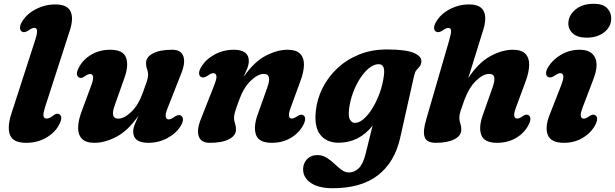

<svg xmlns="http://www.w3.org/2000/svg" viewBox="-20 -743 3258 1017"><path d="M350.5 -583.5 220 -179.5Q207.5 -141 210.5 -128Q213.5 -115 227 -115Q243.5 -115 264.5 -133Q281.5 -145.5 294.5 -137.5Q314.5 -125 295 -86Q274 -43 226.8 -14.8Q179.5 13.5 118.5 13.5Q49.5 13.5 33.2 -27.5Q17 -68.5 40 -140L165.5 -528Q178 -566.5 176.2 -581Q174.5 -595.5 161 -595.5Q150 -595.5 130.5 -581.5Q109.5 -567.5 96 -575.5Q86.5 -581 86 -595Q85.5 -609 96.5 -627.5Q120.5 -668.5 169.2 -694Q218 -719.5 273.5 -719.5Q335 -719.5 353 -684Q371 -648.5 350.5 -583.5Z M939 -130.5Q948.5 -125 949 -110.8Q949.5 -96.5 938.5 -78Q914 -37 867.2 -11.8Q820.5 13.5 765.5 13.5Q685.5 13.5 685.5 -46Q685.5 -63.5 694 -84.8Q702.5 -106 714 -131Q658.5 -51 597.2 -18.8Q536 13.5 480.5 13.5Q434.5 13.5 413.8 -8.2Q393 -30 393.8 -67.8Q394.5 -105.5 413 -154.5L463.5 -291Q475.5 -323 473 -337Q470.5 -351 457.5 -351Q446 -351 428.5 -338.5Q410 -324.5 397 -333.5Q377 -346.5 398 -386Q420 -428 464 -453.8Q508 -479.5 564 -479.5Q632 -479.5 647.5 -438Q663 -396.5 639 -330L588.5 -187.5Q561.5 -114.5 606 -114.5Q638 -114.5 675.8 -150.8Q713.5 -187 736.5 -252Q751 -291 757.8 -312Q764.5 -333 764.5 -347Q764.5 -362.5 759 -376.8Q753.5 -391 753.5 -409Q753.5 -441 790.2 -460.2Q827 -479.5 892 -479.5Q940 -479.5 951.5 -444Q963 -408.5 938.5 -350L870 -176Q855 -139 857.8 -124.8Q860.5 -110.5 874 -110.5Q885 -110.5 904.5 -124.5Q925.5 -138.5 939 -130.5Z M1044.5 -335.5Q1035 -341 1034.5 -355Q1034 -369 1045.5 -387.5Q1070 -429 1116.8 -454.2Q1163.5 -479.5 1218.5 -479.5Q1298 -479.5 1298 -419.5Q1298 -402.5 1289.8 -381.2Q1281.5 -360 1270 -335Q1325 -415 1386.5 -447.2Q1448 -479.5 1503 -479.5Q1549.5 -479.5 1570.2 -457.8Q1591 -436 1590 -398Q1589 -360 1570.5 -311.5L1520.5 -175Q1508.5 -143 1510.8 -129Q1513 -115 1526 -115Q1537.5 -115 1555 -127.5Q1574 -141 1587 -132.5Q1606.5 -119.5 1586 -80Q1563.5 -38 1519.8 -12.2Q1476 13.5 1420 13.5Q1352 13.5 1336.5 -27.8Q1321 -69 1344.5 -135.5L1395.5 -278.5Q1422 -351.5 1378 -351.5Q1345.5 -351.5 1307.8 -315Q1270 -278.5 1247 -214Q1232.5 -175 1226 -154Q1219.5 -133 1219.5 -119Q1219.5 -103.5 1224.8 -89.2Q1230 -75 1230 -57Q1230 -25 1193.2 -5.8Q1156.5 13.5 1092 13.5Q1044 13.5 1032.5 -21.8Q1021 -57 1045.5 -116L1114 -290Q1129 -327 1126.2 -341.2Q1123.5 -355.5 1109.5 -355.5Q1098.5 -355.5 1079 -341.5Q1058 -327.5 1044.5 -335.5Z M2099.5 -12Q2070 117.5 1981.2 185.8Q1892.5 254 1742 254Q1668.5 254 1627 226.2Q1585.5 198.5 1585.5 153.5Q1585.5 122.5 1606 100.5Q1626.5 78.5 1662 78.5Q1688 78.5 1710 92.2Q1732 106 1751.2 124.2Q1770.5 142.5 1789 156.5Q1807.5 170.5 1827.5 170.5Q1857.5 170.5 1880.5 148Q1903.5 125.5 1917 70L1953.5 -77.5Q1882 13 1773 13Q1710.5 13 1677 -28.8Q1643.5 -70.5 1653 -156Q1659 -216 1687.2 -274Q1715.5 -332 1764.2 -378.8Q1813 -425.5 1879.8 -453.2Q1946.5 -481 2030 -481Q2131 -481 2173.8 -462Q2216.5 -443 2211.5 -413.5Q2209.5 -398 2202 -389.8Q2194.5 -381.5 2186.5 -372.2Q2178.5 -363 2174 -344.5ZM1829 -166Q1824 -125 1834 -108.5Q1844 -92 1860.5 -92Q1882 -92 1906.2 -112.8Q1930.5 -133.5 1952.5 -169.2Q1974.5 -205 1991 -250Q2007.5 -295 2013.5 -343.5Q2021.5 -403 1986 -403Q1960.5 -403 1934.8 -382.2Q1909 -361.5 1886.8 -326.8Q1864.5 -292 1849.2 -250Q1834 -208 1829 -166Z M2779 -80Q2757 -38 2713.2 -12.2Q2669.5 13.5 2613 13.5Q2545 13.5 2529.5 -27.8Q2514 -69 2538 -135.5L2588.5 -278.5Q2601.5 -315 2598 -333.2Q2594.5 -351.5 2571 -351.5Q2539.5 -351.5 2502.2 -316Q2465 -280.5 2440 -214Q2426.5 -177.5 2419.8 -156Q2413 -134.5 2413 -119Q2413 -103 2418.2 -89Q2423.5 -75 2423.5 -56.5Q2423.5 -24.5 2387 -5.5Q2350.5 13.5 2289 13.5Q2240.5 13.5 2229.5 -16.5Q2218.5 -46.5 2238 -111.5L2359.5 -530Q2370.5 -567 2369.2 -581Q2368 -595 2354.5 -595Q2343.5 -595 2324 -581.5Q2303 -567.5 2289.5 -575.5Q2279.5 -581 2279.2 -595Q2279 -609 2290 -627.5Q2314 -668.5 2362 -694Q2410 -719.5 2465 -719.5Q2524.5 -719.5 2542 -684.2Q2559.5 -649 2540 -586L2460 -328.5Q2512.5 -409.5 2575.5 -444.5Q2638.5 -479.5 2696.5 -479.5Q2742.5 -479.5 2763.2 -457.8Q2784 -436 2783 -398Q2782 -360 2764 -311.5L2713.5 -175Q2701.5 -143 2704 -129Q2706.5 -115 2719.5 -115Q2731 -115 2748.5 -127.5Q2767 -141 2780 -132.5Q2799.5 -119.5 2779 -80Z M3086.5 -543.5Q3039 -543.5 3014.2 -566Q2989.5 -588.5 2990.5 -621Q2991.5 -661 3027.8 -692Q3064 -723 3125.5 -723Q3174 -723 3196.2 -699.5Q3218.5 -676 3217.5 -642.5Q3216.5 -601 3180.5 -572.2Q3144.5 -543.5 3086.5 -543.5ZM3067 -176Q3054 -142.5 3056.5 -128.5Q3059 -114.5 3072.5 -114.5Q3083.5 -114.5 3101.5 -127.5Q3120.5 -141 3133.5 -132.5Q3153 -119.5 3132.5 -80Q3110 -38.5 3066.2 -12.5Q3022.5 13.5 2966.5 13.5Q2898.5 13.5 2881.8 -28Q2865 -69.5 2892 -136.5L2952 -290Q2966.5 -327 2963.8 -341.2Q2961 -355.5 2947.5 -355.5Q2936.5 -355.5 2917 -341.5Q2896 -327.5 2882.5 -335.5Q2873 -341 2872.5 -355Q2872 -369 2883.5 -387.5Q2906.5 -426.5 2951.5 -453Q2996.5 -479.5 3050.5 -479.5Q3111.5 -479.5 3131.8 -438.2Q3152 -397 3122 -320.5Z"/></svg>

Font: Fraunces 9pt S050
Style: Bold Italic
Weight: 700
Italic angle: -16°
Version: Version 1.000; ttfautohint (v1.8.3)